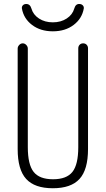

<svg xmlns="http://www.w3.org/2000/svg" viewBox="-20 -952 540 981"><path d="M359.4 -908.2Q366.2 -932.6 385.7 -931.6Q395.5 -931.6 402.3 -925.3Q409.2 -918.9 408.2 -909.2Q399.4 -857.4 356.4 -824.7Q313.5 -792 250 -792Q186.5 -792 143.6 -824.7Q100.6 -857.4 91.8 -909.2Q90.8 -918.9 97.2 -925.3Q103.5 -931.6 114.3 -931.6Q133.8 -931.6 140.6 -908.2Q149.4 -877 179.2 -857.4Q209 -837.9 250 -837.9Q291 -837.9 320.8 -857.4Q350.6 -877 359.4 -908.2ZM70.3 -190.4V-704.1Q70.3 -713.9 78.1 -722.2Q85.9 -730.5 96.2 -730.5Q106.4 -730.5 114.3 -722.2Q122.1 -713.9 122.1 -704.1V-200.2Q122.1 -111.3 151.9 -73.7Q181.6 -36.1 251 -36.1Q320.3 -36.1 350.1 -73.7Q379.9 -111.3 379.9 -200.2V-705.1Q379.9 -715.8 386.7 -723.1Q393.6 -730.5 404.8 -730.5Q416 -730.5 422.9 -723.1Q429.7 -715.8 429.7 -705.1V-190.4Q429.7 -85 386.2 -37.6Q342.8 9.8 250 9.8Q157.2 9.8 113.8 -37.6Q70.3 -85 70.3 -190.4Z"/></svg>

Font: Rounded-L Mgen+ 1m light
Style: Regular
Weight: 200
Designer: [Source Han Sans]
Ryoko NISHIZUKA  (kana & ideographs); Paul D. Hunt (Latin, Greek & Cyrillic); Wenlong ZHANG  (bopomofo
Version: Version 1.059.20150602